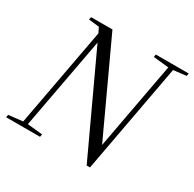

<svg xmlns="http://www.w3.org/2000/svg" viewBox="-149 -829 1007 996"><g transform="rotate(30 354.0 -331.0)"><path d="M1 0 4 -16 95 -26H110L207 -16L204 0ZM84 0 206 -659H234L173 -329L112 0ZM508 -654 511 -670H708L705 -654L620 -644H605ZM523 -105 499 -97 542 -330 605 -670H633L508 8H488L208 -594L206 -599L183 -647L120 -654L123 -670H251L513 -105Z"/></g></svg>

Font: Source Serif 4 60pt
Style: Italic
Weight: 400
Italic angle: -12°
Version: Version 4.004;hotconv 1.0.116;makeotfexe 2.5.65601